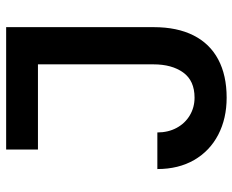

<svg xmlns="http://www.w3.org/2000/svg" viewBox="-88 -678 775 640"><g transform="rotate(-90 300.0 -357.5)"><path d="M57 -221H179Q179 -185 194.2 -156.8Q209.5 -128.5 236 -112.8Q262.5 -97 295 -97Q351.5 -97 378.8 -134.8Q406 -172.5 406 -234V-619H122V-725H530V-233Q530 -155 502.5 -100.5Q475 -46 422.2 -18Q369.5 10 295 10Q225.5 10 171.5 -18Q117.5 -46 87.2 -98.2Q57 -150.5 57 -221Z"/></g></svg>

Font: JuliaMono Latin
Style: Bold
Weight: 700
Monospace: yes
Designer: cormullion
Foundry: corm
Version: Version 0.038; ttfautohint (v1.8)